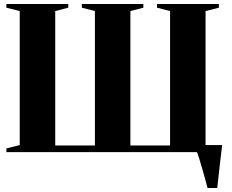

<svg xmlns="http://www.w3.org/2000/svg" viewBox="-20 -763 1166 963"><path d="M1021 180Q1016.5 161.5 1009.2 136Q1002 110.5 994.5 84Q987 57.5 979.8 34.2Q972.5 11 967 -3L950.5 -35.5H1094.5Q1092 -16 1089.2 6.5Q1086.5 29 1083.8 52.8Q1081 76.5 1078.5 99.5Q1076 122.5 1073.8 143Q1071.5 163.5 1069.5 180ZM12 0V-18.5L79 -35.5V-707.5L12 -724.5V-743H322.5V-724.5L257 -707.5V-33.5H456V-707.5L390.5 -724.5V-743H699V-724.5L634 -707.5V-33.5H833V-707.5L767.5 -724.5V-743H1078V-724.5L1011 -707.5V-35.5L1078.5 -18.5V0Z"/></svg>

Font: Merriweather 144pt ExtraBold
Style: Regular
Weight: 800
Version: Version 2.100